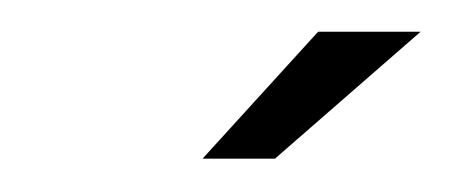

<svg xmlns="http://www.w3.org/2000/svg" viewBox="-20 -704 278 118"><path d="M104.5 -606.5 175.5 -684.5H238.5L149 -606.5Z"/></svg>

Font: Anybody
Style: Italic
Weight: 400
Italic angle: -10°
Designer: Tyler Finck
Foundry: Etcetera Type Company
Version: Version 1.010; ttfautohint (v1.8.3) -l 8 -r 50 -G 200 -x 14 